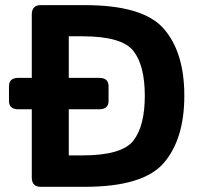

<svg xmlns="http://www.w3.org/2000/svg" viewBox="-20 -720 772 740"><path d="M51.3 -298.8Q14.6 -298.8 14.6 -330.6V-388.2Q14.6 -419.9 51.3 -419.9H102.5V-663.6Q102.5 -700.2 136.7 -700.2H307.1Q531.7 -700.2 611.1 -609.4Q690.4 -518.6 690.4 -351.1Q690.4 -183.6 611.1 -91.8Q531.7 0 307.1 0H136.7Q102.5 0 102.5 -36.6V-298.8ZM245.1 -121.1H297.9Q449.2 -121.1 493.7 -177.5Q538.1 -233.9 538.1 -351.1Q538.1 -468.3 493.7 -524.2Q449.2 -580.1 297.9 -580.1H245.1V-419.9H361.8Q398.4 -419.9 398.4 -388.2V-330.6Q398.4 -298.8 361.8 -298.8H245.1Z"/></svg>

Font: Istok
Style: Bold
Weight: 700
Designer: Andrey V. Panov
Foundry: Andrey V. Panov
Version: Version 1.0.1